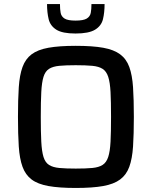

<svg xmlns="http://www.w3.org/2000/svg" viewBox="-20 -923 752 951"><path d="M355 8Q273 8 220 -1.5Q167 -11 136.5 -34Q106 -57 91.5 -97Q77 -137 73 -197.5Q69 -258 69 -344Q69 -430 73 -490.5Q77 -551 91.5 -591Q106 -631 136.5 -654Q167 -677 220 -686.5Q273 -696 355 -696Q438 -696 491 -686.5Q544 -677 575 -654Q606 -631 620.5 -591Q635 -551 639 -490.5Q643 -430 643 -344Q643 -258 639 -197.5Q635 -137 620.5 -97Q606 -57 575 -34Q544 -11 491 -1.5Q438 8 355 8ZM355 -88Q405 -88 437 -91Q469 -94 488 -106Q507 -118 516 -145.5Q525 -173 527.5 -221Q530 -269 530 -344Q530 -419 527.5 -467Q525 -515 516 -542.5Q507 -570 488 -582Q469 -594 437 -597Q405 -600 355 -600Q306 -600 274 -597Q242 -594 223 -582Q204 -570 195.5 -542.5Q187 -515 184.5 -467Q182 -419 182 -344Q182 -269 184.5 -221Q187 -173 195.5 -145.5Q204 -118 223 -106Q242 -94 274 -91Q306 -88 355 -88ZM354 -757Q289 -757 259 -776Q229 -795 221 -828Q213 -861 213 -903H277Q277 -877 280.5 -859Q284 -841 300 -831Q316 -821 354 -821Q393 -821 409.5 -831Q426 -841 429.5 -859Q433 -877 433 -903H498Q498 -861 490 -828Q482 -795 451 -776Q420 -757 354 -757Z"/></svg>

Font: Saira Medium
Style: Regular
Weight: 500
Designer: Hector Gatti with collaboration of the Omnibus-Type team
Foundry: Omnibus-Type
Version: Version 1.100; ttfautohint (v1.8.3)